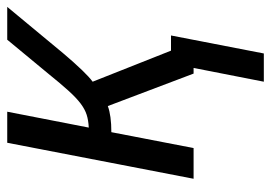

<svg xmlns="http://www.w3.org/2000/svg" viewBox="-132 -436 767 544"><g transform="rotate(-90 252.0 -164.5)"><path d="M119 -528H207L162 -297Q183 -298 198.5 -303Q214 -308 230 -320Q246 -332 266 -354Q286 -376 315 -412L411 -528H504L373 -370Q317 -304 292 -286L380 -64H423L372 199H292L331 0H315L223 -243Q196 -233 149 -233L104 0H17Z"/></g></svg>

Font: Libra Sans Modern
Style: Italic
Weight: 400
Italic angle: -12°
Foundry: Stefan Peev, Context Ltd
Version: Version 1.000